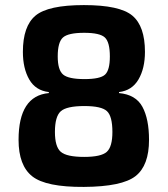

<svg xmlns="http://www.w3.org/2000/svg" viewBox="-20 -722 659 755"><path d="M172 -356V-360Q120 -366 95 -409.5Q70 -453 70 -518Q70 -619 119.5 -660.5Q169 -702 310 -702Q451 -702 500.5 -660.5Q550 -619 550 -518Q550 -453 524.5 -409.5Q499 -366 448 -360V-356Q514 -350 540 -302Q566 -254 566 -172Q566 -71 513 -29.5Q460 12 310 13Q161 14 107 -28.5Q53 -71 53 -172Q53 -345 172 -356ZM311 -593Q248 -593 227.5 -574.5Q207 -556 207 -500Q207 -447 228 -429Q249 -411 312 -411Q374 -411 393 -428.5Q412 -446 412 -500Q412 -556 392.5 -574.5Q373 -593 311 -593ZM312 -305Q242 -305 219 -284.5Q196 -264 196 -203Q196 -145 219 -125Q242 -105 311 -105Q378 -105 400 -125Q422 -145 422 -203Q422 -265 400.5 -285Q379 -305 312 -305Z"/></svg>

Font: Exo 2.0
Style: Bold
Weight: 700
Designer: Natanael Gama
Version: Version 1.001;PS 001.001;hotconv 1.0.70;makeotf.lib2.5.58329